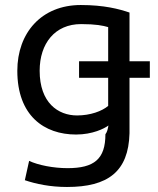

<svg xmlns="http://www.w3.org/2000/svg" viewBox="-20 -553 629 765"><path d="M411 -131C386 -110 340 -93 287 -93C211 -93 138 -144 138 -271C138 -380 199 -457 303 -457C362 -457 390 -451 411 -445V-309H295V-243H411ZM400 -18C400 81 355 117 249 117C193 117 132 105 96 88L79 165C123 180 180 192 247 192C410 192 492 131 496 -22V-243H577V-309H496V-503C455 -517 395 -533 302 -533C145 -533 49 -422 49 -271C49 -92 156 -17 283 -17C349 -17 396 -41 412 -53C410 -40 407 -27 400 -18Z"/></svg>

Font: Repo
Style: Regular
Weight: 400
Designer: Stefan Peev
Foundry: Context Ltd
Version: Version 0.000